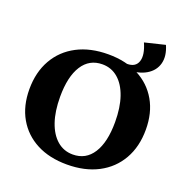

<svg xmlns="http://www.w3.org/2000/svg" viewBox="-154 -1021 1134 1177"><g transform="rotate(20 413.0 -432.5)"><path d="M408 16Q294 16 210.5 -27.5Q127 -71 81 -151Q35 -231 35 -340Q35 -451 82 -533.5Q129 -616 215 -661Q301 -706 418 -706Q532 -706 615.5 -662.5Q699 -619 745 -539Q791 -459 791 -350Q791 -239 744 -156.5Q697 -74 611 -29Q525 16 408 16ZM421 -54Q506 -54 552 -126Q598 -198 598 -329Q598 -424 574.5 -492.5Q551 -561 507.5 -598.5Q464 -636 405 -636Q320 -636 274 -564Q228 -492 228 -361Q228 -266 251.5 -197.5Q275 -129 318.5 -91.5Q362 -54 421 -54ZM597 -849 729 -881Q757 -817 743.5 -766Q730 -715 680.5 -685.5Q631 -656 551 -656H495V-690H545Q600 -690 614.5 -733.5Q629 -777 597 -849Z"/></g></svg>

Font: Platypi
Style: Bold
Weight: 700
Designer: David Sargent
Foundry: Bolt Cutter Type
Version: Version 1.200; ttfautohint (v1.8.4.7-5d5b)